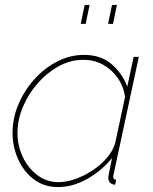

<svg xmlns="http://www.w3.org/2000/svg" viewBox="-20 -750 620 780"><path d="M216 10Q159 10 117.5 -21.5Q76 -53 53.5 -103.5Q31 -154 31 -210Q31 -270 55 -326.5Q79 -383 120 -428.5Q161 -474 213 -500.5Q265 -527 321 -527Q391 -527 434.5 -488.5Q478 -450 497 -398L523 -519H544L442 -44Q441 -42 440.5 -38.5Q440 -35 440 -32Q440 -20 452 -20L448 0Q446 0 443.5 0Q441 0 439 -1Q429 -4 424.5 -11Q420 -18 420 -29Q420 -32 421 -37Q422 -42 425 -57.5Q428 -73 435 -108Q393 -56 334 -23Q275 10 216 10ZM218 -10Q250 -10 286.5 -23Q323 -36 356.5 -58Q390 -80 414.5 -109Q439 -138 448 -169L488 -356Q483 -396 460.5 -430Q438 -464 401.5 -485.5Q365 -507 318 -507Q266 -507 218 -480.5Q170 -454 132.5 -411Q95 -368 73 -315.5Q51 -263 51 -210Q51 -157 73 -111.5Q95 -66 132.5 -38Q170 -10 218 -10ZM308 -653 324 -730H344L328 -653ZM419 -653 435 -730H455L439 -653Z"/></svg>

Font: Raleway Thin Thin
Style: Italic
Weight: 250
Italic angle: -12°
Version: Version 4.026